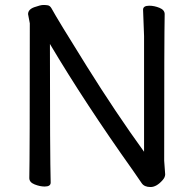

<svg xmlns="http://www.w3.org/2000/svg" viewBox="-20 -734 778 773"><path d="M586 19Q561 19 550.5 3.5Q540 -12 515 -48Q323 -318 181 -557Q181 -105 184 1Q184 17 160 17Q141 17 119.5 8.5Q98 0 98 -17Q100 -106 100 -640L93 -677Q93 -696 118 -705Q143 -714 155 -714Q165 -714 173 -712.5Q181 -711 187 -701Q212 -655 329.5 -467Q447 -279 560 -123V-589L556 -695Q556 -711 581 -711Q601 -711 622 -702.5Q643 -694 643 -677Q641 -588 641 -87L645 -32Q645 -20 634 -8Q610 19 586 19Z"/></svg>

Font: ToneOZ-Pinyin-WenKai-Medium
Style: Medium
Weight: 700
Designer: Fontworks Inc.
Foundry: ToneOZ
Version: Version 0.240331